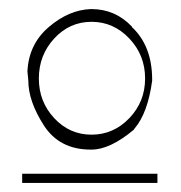

<svg xmlns="http://www.w3.org/2000/svg" viewBox="-20 -694 403 427"><path d="M29.3 -307.6H330.1V-287.1H29.3ZM100.6 -608.4Q66.4 -571.3 66.4 -519.5Q66.4 -467.8 100.6 -431.2Q134.8 -394.5 183.6 -394.5Q232.4 -394.5 267.6 -431.2Q302.7 -467.8 302.7 -519.5Q302.7 -571.3 267.6 -608.4Q232.4 -645.5 183.6 -645.5Q134.8 -645.5 100.6 -608.4ZM183.6 -673.8Q236.3 -673.8 273.4 -634.8V-633.8Q318.4 -591.8 318.4 -516.6V-514.6Q308.6 -442.4 279.3 -408.2L277.3 -405.3Q224.6 -361.3 183.6 -361.3H181.6Q112.3 -361.3 77.6 -415Q43 -468.8 43 -514.6L41 -535.2Q43.9 -595.7 88.4 -633.8Q132.8 -671.9 181.6 -673.8Z"/></svg>

Font: Drukaatie burti
Style: Thin
Weight: 100
Version: Version 0.14